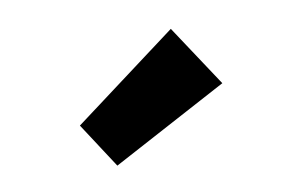

<svg xmlns="http://www.w3.org/2000/svg" viewBox="-40 -874 581 372"><g transform="rotate(-10 250.0 -687.5)"><path d="M165 -566 107 -655 313 -809 393 -688Z"/></g></svg>

Font: Lexend Tera Black
Style: Regular
Weight: 900
Version: Version 1.007